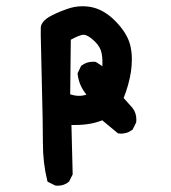

<svg xmlns="http://www.w3.org/2000/svg" viewBox="-20 -446 540 605"><path d="M128.9 123Q115.2 67.4 115.2 5.4Q115.2 -56.6 111.8 -186Q108.4 -315.4 108.4 -335.9Q108.4 -356.4 108.6 -360.8Q108.9 -365.2 111.8 -370.6Q117.7 -382.3 133.8 -392.1Q154.8 -404.8 190.9 -417.5Q214.8 -426.3 240.2 -426.3Q276.4 -426.3 305.7 -409.2Q325.7 -397.9 344.2 -378.9Q381.3 -340.8 390.6 -302.7Q395.5 -281.2 395.5 -260.3Q395.5 -239.3 392.6 -219.7Q385.7 -177.2 369.6 -137.2L397.9 -105.5Q409.7 -89.8 409.7 -68.8Q409.7 -65.4 409.2 -60.5L397.9 -37.6Q387.2 -29.8 377.9 -27.3Q368.7 -24.9 362.8 -24.9Q356.9 -24.9 351.6 -25.9L302.2 -66.9Q265.6 -52.2 217.8 -52.2Q211.4 -52.2 205.1 -52.2L209 103.5L197.8 126Q182.6 139.2 162.1 139.2Q159.2 139.2 154.3 138.7L129.9 126.5ZM201.2 -148.9Q215.8 -144 228.8 -144Q241.7 -144 252.4 -147.9Q228.5 -176.8 224.6 -212.9V-215.3L235.8 -238.8L237.3 -239.7Q252.9 -251.5 273.4 -251.5Q276.4 -251.5 281.7 -251L302.7 -237.3Q302.7 -242.7 302.7 -246.1Q302.7 -249.5 302.7 -254.4Q302.7 -265.6 300.3 -277.8Q296.9 -297.4 279.3 -314.9L274.4 -319.3Q255.9 -336.4 243.2 -336.4Q236.8 -336.4 225.6 -331.8Q214.4 -327.1 203.1 -320.8Z"/></svg>

Font: Bakudai
Style: Bold
Weight: 700
Version: Version 1.48